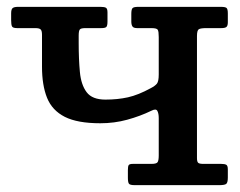

<svg xmlns="http://www.w3.org/2000/svg" viewBox="-20 -540 701 560"><path d="M443 -432Q443 -448 440.2 -453Q437.5 -458 421.5 -458H380Q369.5 -458 366.2 -463Q363 -468 363 -477.5V-499Q363 -512.5 366.5 -516.2Q370 -520 383 -520H624.5Q636.5 -520 640.5 -517Q644.5 -514 644.5 -501V-475Q644.5 -464.5 640.2 -461.2Q636 -458 625 -458H582Q565.5 -458 560 -454.8Q554.5 -451.5 554.5 -435V-79Q554.5 -68.5 558 -65.2Q561.5 -62 573 -62H625Q635 -62 639.8 -59.5Q644.5 -57 644.5 -46V-22Q644.5 -6.5 639.2 -3.2Q634 0 619.5 0H373Q359.5 0 356.2 -4Q353 -8 353 -22V-44Q353 -54.5 355.2 -58.2Q357.5 -62 367.5 -62H422Q437 -62 440 -67.5Q443 -73 443 -87V-195.5Q443 -209 439 -216.5Q435 -224 421.5 -217Q388.5 -201 351 -190.8Q313.5 -180.5 272.5 -180.5Q206 -180.5 169 -199.2Q132 -218 117.2 -254.8Q102.5 -291.5 102.5 -345.5V-438.5Q102.5 -450.5 98.5 -454.2Q94.5 -458 83 -458H30Q17.5 -458 15 -463Q12.5 -468 12.5 -481V-501Q12.5 -513 17 -516.5Q21.5 -520 32.5 -520H273.5Q284 -520 288.8 -517.5Q293.5 -515 293.5 -504V-477Q293.5 -465 290.2 -461.5Q287 -458 275 -458H229Q216 -458 212.8 -454Q209.5 -450 209.5 -436.5V-415Q209.5 -367.5 213 -330Q216.5 -292.5 232.8 -271Q249 -249.5 287.5 -249.5Q323 -249.5 353.2 -256.2Q383.5 -263 420 -283Q432.5 -289.5 437.8 -296.2Q443 -303 443 -323Z"/></svg>

Font: Besley* Medium
Style: Regular
Weight: 500
Designer: Owen Earl
Foundry: indestructible type*
Version: Version 3.000; ttfautohint (v1.8.3)